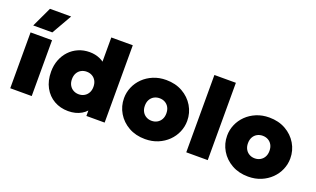

<svg xmlns="http://www.w3.org/2000/svg" viewBox="-82 -1218 2763 1680"><g transform="rotate(20 1299.5 -378.5)"><path d="M62.5 0V-520H262.5V0ZM63.5 -585 151.5 -772H348.5L241.5 -585Z M605.5 15Q532.5 15 474.2 -18.2Q416 -51.5 382.2 -113.2Q348.5 -175 348.5 -260Q348.5 -319 367.8 -369Q387 -419 422 -456.2Q457 -493.5 504.8 -514.2Q552.5 -535 609.5 -535Q662 -535 707.2 -514.8Q752.5 -494.5 788.5 -450L741.5 -404V-720H941.5V0H771.5V-141L798.5 -96Q780 -46 727.8 -15.5Q675.5 15 605.5 15ZM642.5 -155Q670.5 -155 693.2 -167.8Q716 -180.5 729.2 -204Q742.5 -227.5 742.5 -260Q742.5 -292.5 729.5 -316Q716.5 -339.5 693.8 -352.2Q671 -365 642.5 -365Q614 -365 591.2 -352.2Q568.5 -339.5 555.5 -316Q542.5 -292.5 542.5 -260Q542.5 -227.5 555.8 -204Q569 -180.5 591.8 -167.8Q614.5 -155 642.5 -155Z M1321.5 15Q1234.5 15 1168.2 -22.5Q1102 -60 1064.8 -122.5Q1027.5 -185 1027.5 -260Q1027.5 -314 1048.8 -363.5Q1070 -413 1109.2 -451.5Q1148.5 -490 1202.5 -512.5Q1256.5 -535 1321.5 -535Q1408.5 -535 1474.8 -497.5Q1541 -460 1578.2 -397.5Q1615.5 -335 1615.5 -260Q1615.5 -206 1594.2 -156.5Q1573 -107 1533.8 -68.5Q1494.5 -30 1440.8 -7.5Q1387 15 1321.5 15ZM1321.5 -155Q1349.5 -155 1372.2 -167.8Q1395 -180.5 1408.2 -204Q1421.5 -227.5 1421.5 -260Q1421.5 -292.5 1408.5 -316Q1395.5 -339.5 1372.8 -352.2Q1350 -365 1321.5 -365Q1293 -365 1270.2 -352.2Q1247.5 -339.5 1234.5 -316Q1221.5 -292.5 1221.5 -260Q1221.5 -227.5 1234.8 -204Q1248 -180.5 1270.8 -167.8Q1293.5 -155 1321.5 -155Z M1701.5 0V-720H1901.5V0Z M2281.5 15Q2194.5 15 2128.2 -22.5Q2062 -60 2024.8 -122.5Q1987.5 -185 1987.5 -260Q1987.5 -314 2008.8 -363.5Q2030 -413 2069.2 -451.5Q2108.5 -490 2162.5 -512.5Q2216.5 -535 2281.5 -535Q2368.5 -535 2434.8 -497.5Q2501 -460 2538.2 -397.5Q2575.5 -335 2575.5 -260Q2575.5 -206 2554.2 -156.5Q2533 -107 2493.8 -68.5Q2454.5 -30 2400.8 -7.5Q2347 15 2281.5 15ZM2281.5 -155Q2309.5 -155 2332.2 -167.8Q2355 -180.5 2368.2 -204Q2381.5 -227.5 2381.5 -260Q2381.5 -292.5 2368.5 -316Q2355.5 -339.5 2332.8 -352.2Q2310 -365 2281.5 -365Q2253 -365 2230.2 -352.2Q2207.5 -339.5 2194.5 -316Q2181.5 -292.5 2181.5 -260Q2181.5 -227.5 2194.8 -204Q2208 -180.5 2230.8 -167.8Q2253.5 -155 2281.5 -155Z"/></g></svg>

Font: Geologica Cursive Black
Style: Regular
Weight: 900
Designer: Sindre Bremnes, Frode Helland
Foundry: Monokrom Skriftforlag AS
Version: Version 1.010;gftools[0.9.28]